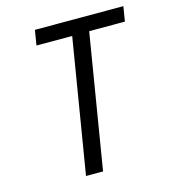

<svg xmlns="http://www.w3.org/2000/svg" viewBox="-109 -825 819 914"><g transform="rotate(-15 300.0 -367.5)"><path d="M202 0 311 -661H135L147 -735H583L571 -662H395L286 0Z"/></g></svg>

Font: Iosevka Aile
Style: Italic
Weight: 400
Italic angle: -9°
Designer: Belleve Invis
Foundry: Belleve Invis
Version: Version 28.0.1; ttfautohint (v1.8.4)